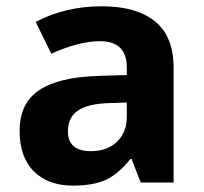

<svg xmlns="http://www.w3.org/2000/svg" viewBox="-20 -577 644 607"><path d="M424.8 0 396 -74.2H392.1Q354.5 -26.9 314.7 -8.5Q274.9 9.8 210.9 9.8Q132.3 9.8 87.2 -35.2Q42 -80.1 42 -163.1Q42 -250 102.8 -291.3Q163.6 -332.5 286.1 -336.9L380.9 -339.8V-363.8Q380.9 -446.8 295.9 -446.8Q230.5 -446.8 142.1 -407.2L92.8 -507.8Q187 -557.1 301.8 -557.1Q411.6 -557.1 470.2 -509.3Q528.8 -461.4 528.8 -363.8V0ZM380.9 -252.9 323.2 -251Q258.3 -249 226.6 -227.5Q194.8 -206.1 194.8 -162.1Q194.8 -99.1 267.1 -99.1Q318.8 -99.1 349.9 -128.9Q380.9 -158.7 380.9 -208Z"/></svg>

Font: CAA NEO Sans
Style: Bold
Weight: 700
Version: Version 1.10